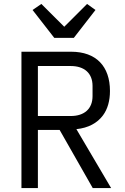

<svg xmlns="http://www.w3.org/2000/svg" viewBox="-20 -963 640 983"><path d="M174 -297.9H285.2L454.9 0H549L371.1 -301.8C432.2 -307.9 478 -333.1 507.1 -372.2C530.9 -404.1 543 -447.1 543 -497.2C543 -622.9 473 -698.2 344.1 -698.2H89.8V0H174ZM146.7 -911.9 257.8 -769.2H358L468.8 -911.9L425.8 -942.8L308.9 -826L191.8 -942.8ZM174 -369V-625H342C411.9 -625 453.8 -588.1 453.8 -523.1V-470.9C453.8 -405.9 411.9 -369 342 -369Z"/></svg>

Font: Margiela Mono
Style: Regular
Weight: 400
Designer: Mike Abbink, Paul van der Laan, Pieter van Rosmalen
Foundry: Bold Monday
Version: Version 2.003 2021